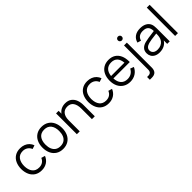

<svg xmlns="http://www.w3.org/2000/svg" viewBox="178 -1808 3170 3170"><g transform="rotate(-45 1762.5 -223.0)"><path d="M264.6 13.7Q192.4 13.7 141.4 -18.8Q90.3 -51.3 63.7 -109.4Q37.1 -167.5 36.1 -243.2Q37.1 -319.8 64 -377.7Q90.8 -435.5 142.1 -467.5Q193.4 -499.5 265.1 -499.5Q314 -499.5 355.2 -483.4Q396.5 -467.3 425.8 -437Q455.1 -406.7 468.3 -364.7L403.8 -344.2Q386.7 -387.7 349.6 -411.9Q312.5 -436 264.6 -436Q187 -436 147.2 -384Q107.4 -332 106.4 -243.2Q107.4 -153.3 147.7 -101.8Q188 -50.3 264.6 -50.3Q314.5 -50.3 349.1 -72.8Q383.8 -95.2 401.9 -138.7L468.3 -119.1Q441.4 -54.7 388.9 -20.5Q336.4 13.7 264.6 13.7Z M764.6 -50.3Q817.4 -50.3 853.3 -74.2Q889.2 -98.1 907 -141.6Q924.8 -185.1 924.8 -243.7Q924.8 -333.5 884 -384.8Q843.3 -436 764.6 -436Q685.5 -436 645.3 -384Q605 -332 605 -243.7Q605 -184.6 623.3 -140.9Q641.6 -97.2 677 -73.7Q712.4 -50.3 764.6 -50.3ZM764.6 13.7Q693.4 13.7 641.4 -19Q589.4 -51.8 562 -109.9Q534.7 -168 534.7 -243.7Q534.7 -319.3 562.5 -377.4Q590.3 -435.5 642.3 -467.5Q694.3 -499.5 764.6 -499.5Q835.9 -499.5 888.2 -467Q940.4 -434.6 967.5 -376.7Q994.6 -318.8 994.6 -243.7Q994.6 -167 967.3 -108.9Q939.9 -50.8 887.7 -18.6Q835.4 13.7 764.6 13.7Z M1316.4 -498.5Q1385.3 -498.5 1429 -465.1Q1472.7 -431.6 1492.2 -379.2Q1511.7 -326.7 1511.7 -267.1V0H1444.8V-248Q1444.8 -334 1410.4 -384.5Q1376 -435.1 1304.2 -435.1Q1234.9 -435.1 1197.5 -388.7Q1160.2 -342.3 1160.2 -259.3V0H1093.3V-485.8H1153.3V-418.5Q1180.2 -457.5 1221.9 -478Q1263.7 -498.5 1316.4 -498.5Z M1830.1 13.7Q1757.8 13.7 1706.8 -18.8Q1655.8 -51.3 1629.2 -109.4Q1602.5 -167.5 1601.6 -243.2Q1602.5 -319.8 1629.4 -377.7Q1656.2 -435.5 1707.5 -467.5Q1758.8 -499.5 1830.6 -499.5Q1879.4 -499.5 1920.7 -483.4Q1961.9 -467.3 1991.2 -437Q2020.5 -406.7 2033.7 -364.7L1969.2 -344.2Q1952.1 -387.7 1915 -411.9Q1877.9 -436 1830.1 -436Q1752.4 -436 1712.6 -384Q1672.9 -332 1671.9 -243.2Q1672.9 -153.3 1713.1 -101.8Q1753.4 -50.3 1830.1 -50.3Q1879.9 -50.3 1914.6 -72.8Q1949.2 -95.2 1967.3 -138.7L2033.7 -119.1Q2006.8 -54.7 1954.3 -20.5Q1901.9 13.7 1830.1 13.7Z M2331.5 -438.5Q2262.2 -438.5 2220.9 -397.7Q2179.7 -356.9 2171.9 -279.8H2483.9Q2477.1 -358.4 2438.5 -398.4Q2399.9 -438.5 2331.5 -438.5ZM2170.9 -224.6Q2174.8 -141.1 2216.1 -95.7Q2257.3 -50.3 2330.1 -50.3Q2381.8 -50.3 2420.9 -74.2Q2460 -98.1 2482.4 -143.6L2544.4 -119.6Q2515.1 -56.2 2459.5 -21.2Q2403.8 13.7 2332.5 13.7Q2262.7 13.7 2210 -18.1Q2157.2 -49.8 2128.7 -107.2Q2100.1 -164.6 2100.1 -240.7Q2100.1 -319.3 2128.2 -377.9Q2156.2 -436.5 2208 -468Q2259.8 -499.5 2330.1 -499.5Q2399.9 -499.5 2450 -468.3Q2500 -437 2526.9 -378.2Q2553.7 -319.3 2553.7 -238.8V-224.6Z M2581.1 216.3V151.9H2608.4Q2680.2 151.9 2680.2 78.6V-485.8H2746.1V95.2Q2746.1 156.2 2717 186.3Q2688 216.3 2627.9 216.3ZM2667 -615.2Q2667 -635.3 2680.4 -648.2Q2693.8 -661.1 2713.4 -661.1Q2732.9 -661.1 2746.1 -648.2Q2759.3 -635.3 2759.3 -615.2Q2759.3 -595.7 2746.1 -582.5Q2732.9 -569.3 2713.4 -569.3Q2693.8 -569.3 2680.4 -582.5Q2667 -595.7 2667 -615.2Z M3024.9 -43.5Q3070.3 -43.5 3105.2 -60.1Q3140.1 -76.7 3161.6 -105.5Q3183.1 -134.3 3189.5 -171.4Q3195.8 -199.7 3195.8 -248.5Q3178.2 -247.1 3170.4 -245.6Q3109.4 -238.8 3071.3 -232.9Q3033.2 -227.1 3002 -218.8Q2917.5 -193.8 2917.5 -130.4Q2917.5 -107.9 2928.7 -88.1Q2939.9 -68.4 2964.1 -55.9Q2988.3 -43.5 3024.9 -43.5ZM3247.1 -402.3Q3261.7 -367.2 3261.7 -301.8V0H3202.6V-80.6Q3173.8 -34.2 3126.7 -10.3Q3079.6 13.7 3017.6 13.7Q2964.4 13.7 2926.8 -5.6Q2889.2 -24.9 2870.4 -57.9Q2851.6 -90.8 2851.6 -130.4Q2851.6 -187 2884.3 -221.9Q2917 -256.8 2975.6 -271.5Q3010.7 -280.3 3054.7 -287.1Q3098.6 -293.9 3156.2 -301.3L3196.3 -306.6Q3195.8 -374 3165.3 -405.5Q3134.8 -437 3066.9 -437Q3015.6 -437 2981.7 -414.1Q2947.8 -391.1 2934.1 -343.3L2870.1 -362.3Q2887.2 -428.2 2937.7 -463.9Q2988.3 -499.5 3067.9 -499.5Q3134.3 -499.5 3180.9 -474.4Q3227.5 -449.2 3247.1 -402.3Z M3453.6 0H3387.7V-661.6H3453.6Z"/></g></svg>

Font: Potro Sans Bangla
Style: Regular
Weight: 400
Designer: Jayed Ahsan Saad
Foundry: Codepotro
Version: Potro Sans Bangla; Version 0.905